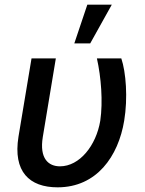

<svg xmlns="http://www.w3.org/2000/svg" viewBox="-20 -797 625 827"><path d="M115.8 -545.5 59.7 -208.8C35.2 -57.5 106.5 9.9 228 9.9C396.7 9.9 489.7 -123.9 514.9 -277C531.2 -375 522.7 -485.8 502.5 -545.5H397.4C415.5 -464.5 424 -360.1 411.9 -277C394.2 -170.1 322.8 -80.6 238.3 -80.6C189.6 -80.6 148.8 -112.9 164.4 -207.4L220.5 -545.5ZM300.1 -610.1H368.6L461.6 -777H356.2Z"/></svg>

Font: Margiela Sans Medium
Style: Italic
Weight: 500
Italic angle: -9.39999°
Designer: Stefan Endress, Andreas Faust
Version: Version 1.100;FEAKit 1.0